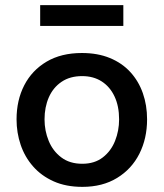

<svg xmlns="http://www.w3.org/2000/svg" viewBox="-20 -716 638 748"><path d="M301 12Q237 12 189 -9.5Q141 -31 108.8 -67.8Q76.5 -104.5 60.5 -151.8Q44.5 -199 44.5 -251Q44.5 -325.5 74.5 -383.8Q104.5 -442 161.5 -475.8Q218.5 -509.5 299 -509.5Q360.5 -509.5 408 -490Q455.5 -470.5 487.8 -435.2Q520 -400 536.5 -353Q553 -306 553 -251Q553 -176.5 523 -117Q493 -57.5 436.2 -22.8Q379.5 12 301 12ZM300.5 -78Q348.5 -78 380.5 -102.8Q412.5 -127.5 428.2 -167Q444 -206.5 444 -251Q444 -302.5 426.2 -340.2Q408.5 -378 376.2 -398.8Q344 -419.5 300 -419.5Q252.5 -419.5 219.8 -397.2Q187 -375 170.2 -336.8Q153.5 -298.5 153.5 -251Q153.5 -206.5 169.8 -167Q186 -127.5 218.8 -102.8Q251.5 -78 300.5 -78ZM136.5 -615V-696Q173 -696 213.8 -696Q254.5 -696 298.5 -696Q343 -696 383.5 -696Q424 -696 460.5 -696V-615Q424 -615 383.5 -615Q343 -615 298.5 -615Q254.5 -615 213.8 -615Q173 -615 136.5 -615Z"/></svg>

Font: Commissioner Thin Medium
Style: Regular
Weight: 500
Version: Version 1.000